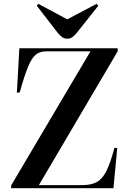

<svg xmlns="http://www.w3.org/2000/svg" viewBox="-20 -982 679 1002"><path d="M38 0V-14L452 -714H220Q188 -714 166.5 -696.5Q145 -679 126 -632.5Q107 -586 83 -500L68 -498L81 -730H594V-714L183 -16H410Q454 -16 483.5 -31Q513 -46 534.5 -88Q556 -130 577 -210H592L572 0ZM331 -780Q317 -780 306 -787Q295 -794 281 -811L172 -952L180 -962L331 -881L484 -962L493 -952L377 -806Q367 -795 356.5 -787.5Q346 -780 331 -780Z"/></svg>

Font: Literata 72pt SemiBold
Style: Regular
Weight: 600
Designer: Latin by Veronika Burian and Jose Scaglione. Greek by Irene Vlachou. Cyrillic by Vera Evstafieva.
Foundry: TypeTogether
Version: Version 3.002